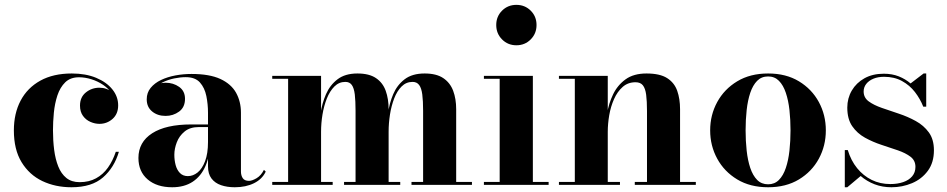

<svg xmlns="http://www.w3.org/2000/svg" viewBox="-20 -780 3994 810"><path d="M281.5 10Q213.5 10 158.5 -16.2Q103.5 -42.5 71 -95.8Q38.5 -149 38.5 -230Q38.5 -301.5 67 -355.5Q95.5 -409.5 150.2 -439.8Q205 -470 283 -470Q341.5 -470 385.5 -451.8Q429.5 -433.5 454 -403Q478.5 -372.5 478.5 -335.5Q478.5 -299.5 455 -278.5Q431.5 -257.5 399.5 -257.5Q380.5 -257.5 361.5 -265.8Q342.5 -274 330 -291.2Q317.5 -308.5 317.5 -334.5Q317.5 -370 342.2 -390Q367 -410 399.5 -410Q430 -410 453.8 -390.5Q477.5 -371 477.5 -335.5H466Q466 -362.5 452 -384.5Q438 -406.5 415 -422Q392 -437.5 365.2 -445.8Q338.5 -454 313.5 -454Q277 -454 255.2 -432.8Q233.5 -411.5 222.2 -377.5Q211 -343.5 207.2 -304.5Q203.5 -265.5 203.5 -230Q203.5 -187 208.5 -147.8Q213.5 -108.5 225.8 -77.8Q238 -47 260 -29.2Q282 -11.5 316 -11.5Q355.5 -11.5 385.2 -27.8Q415 -44 435.5 -73Q456 -102 468.5 -139.5H481.5Q462 -73 414.5 -31.5Q367 10 281.5 10Z M970.5 10Q938 10 912.5 1.2Q887 -7.5 872.2 -27Q857.5 -46.5 857.5 -78V-304.5Q857.5 -340.5 850.5 -375Q843.5 -409.5 823.5 -432Q803.5 -454.5 763.5 -454.5Q741 -454.5 715.2 -449.2Q689.5 -444 666.5 -432.8Q643.5 -421.5 629 -403.8Q614.5 -386 614.5 -361H600Q600 -392.5 623.8 -411.8Q647.5 -431 678.5 -431Q711 -431 735.8 -413.5Q760.5 -396 760.5 -363Q760.5 -327.5 735.5 -309.2Q710.5 -291 678.5 -291Q644.5 -291 621.8 -309.8Q599 -328.5 599 -361Q599 -389 615.5 -409.2Q632 -429.5 659.2 -442.5Q686.5 -455.5 720 -461.8Q753.5 -468 788 -468Q864 -468 909.8 -446.8Q955.5 -425.5 976 -388.5Q996.5 -351.5 996.5 -304.5V-56.5Q996.5 -40 1004 -28.5Q1011.5 -17 1030.5 -17Q1043.5 -17 1062.5 -28.2Q1081.5 -39.5 1093.5 -63.5L1101 -56Q1086.5 -24.5 1051.8 -7.2Q1017 10 970.5 10ZM706.5 10Q641.5 10 602.8 -23.2Q564 -56.5 564 -113.5Q564 -180.5 622 -217.8Q680 -255 786.5 -255H904V-244H819.5Q781.5 -244 758.8 -225.2Q736 -206.5 725.8 -179.5Q715.5 -152.5 715.5 -127.5Q715.5 -104 721 -83.5Q726.5 -63 739.2 -50Q752 -37 772.5 -37Q794.5 -37 813.8 -52.5Q833 -68 845.2 -100Q857.5 -132 857.5 -181H865.5Q865.5 -122.5 846.8 -79.5Q828 -36.5 792.8 -13.2Q757.5 10 706.5 10Z M1334.5 -460V-12.5H1383.5V0H1128.5V-12.5H1195.5V-447.5H1128.5V-460ZM1619.5 -319.5V-12.5H1668.5V0H1431.5V-12.5H1480V-312.5Q1480 -354.5 1476.8 -381.5Q1473.5 -408.5 1464.2 -421.5Q1455 -434.5 1437 -434.5Q1410 -434.5 1390.8 -415.2Q1371.5 -396 1359 -364.8Q1346.5 -333.5 1340.5 -296.8Q1334.5 -260 1334.5 -224.5L1326.5 -222.5Q1326.5 -259 1332.5 -301.5Q1338.5 -344 1355.2 -382.5Q1372 -421 1404 -445.5Q1436 -470 1488 -470Q1537.5 -470 1566.2 -450.5Q1595 -431 1607.2 -397Q1619.5 -363 1619.5 -319.5ZM1904.5 -319.5V-12.5H1971V0H1716V-12.5H1765V-312.5Q1765 -354.5 1761.5 -381.5Q1758 -408.5 1748.2 -421.5Q1738.5 -434.5 1720.5 -434.5Q1693.5 -434.5 1674.2 -415.2Q1655 -396 1643 -364.8Q1631 -333.5 1625.2 -296.8Q1619.5 -260 1619.5 -224.5L1611.5 -222.5Q1611.5 -259 1617 -301.5Q1622.5 -344 1638.8 -382.5Q1655 -421 1687 -445.5Q1719 -470 1771.5 -470Q1821 -470 1850 -450.5Q1879 -431 1891.8 -397Q1904.5 -363 1904.5 -319.5Z M2158.5 -589Q2122.5 -589 2098 -613.8Q2073.5 -638.5 2073.5 -674.5Q2073.5 -710.5 2098 -735Q2122.5 -759.5 2158.5 -759.5Q2194.5 -759.5 2219 -735Q2243.5 -710.5 2243.5 -674.5Q2243.5 -638.5 2219 -613.8Q2194.5 -589 2158.5 -589ZM2228 -460V-12.5H2294.5V0H2021.5V-12.5H2088V-447.5H2021.5V-460Z M2544 -460V-12.5H2595.5V0H2338V-12.5H2405V-447.5H2338V-460ZM2849 -319.5V-12.5H2915.5V0H2658V-12.5H2709.5V-311.5Q2709.5 -353.5 2706 -380.2Q2702.5 -407 2692.2 -420Q2682 -433 2661 -433Q2629 -433 2606.8 -413.2Q2584.5 -393.5 2570.5 -362Q2556.5 -330.5 2550.2 -294Q2544 -257.5 2544 -223.5L2534.5 -221.5Q2534.5 -258 2541.2 -300.8Q2548 -343.5 2566.5 -382Q2585 -420.5 2619 -445.2Q2653 -470 2707.5 -470Q2764 -470 2794.5 -450.5Q2825 -431 2837 -397Q2849 -363 2849 -319.5Z M3220.5 10Q3145 10 3090.2 -23Q3035.5 -56 3005.8 -110.5Q2976 -165 2976 -230Q2976 -295 3005.8 -349.5Q3035.5 -404 3090.2 -437Q3145 -470 3220.5 -470Q3296 -470 3350.5 -437Q3405 -404 3434.5 -349.5Q3464 -295 3464 -230Q3464 -165 3434.5 -110.5Q3405 -56 3350.5 -23Q3296 10 3220.5 10ZM3220.5 -2.5Q3248 -2.5 3266.2 -21Q3284.5 -39.5 3295.2 -71.5Q3306 -103.5 3310.5 -144.5Q3315 -185.5 3315 -230Q3315 -275 3310.5 -315.8Q3306 -356.5 3295.2 -388.5Q3284.5 -420.5 3266.2 -439Q3248 -457.5 3220.5 -457.5Q3192.5 -457.5 3174.2 -439Q3156 -420.5 3145.2 -388.5Q3134.5 -356.5 3130 -315.8Q3125.5 -275 3125.5 -230Q3125.5 -185.5 3130 -144.5Q3134.5 -103.5 3145.2 -71.5Q3156 -39.5 3174.2 -21Q3192.5 -2.5 3220.5 -2.5Z M3544 10V-147H3556.5Q3570 -102.5 3596 -70.5Q3622 -38.5 3657.5 -21Q3693 -3.5 3736 -3.5Q3766.5 -3.5 3790.5 -11.8Q3814.5 -20 3828.2 -36.2Q3842 -52.5 3842 -76Q3842 -103 3821.2 -118.8Q3800.5 -134.5 3767.8 -145.8Q3735 -157 3698.5 -169Q3662 -181 3629 -199.2Q3596 -217.5 3575.2 -247.8Q3554.5 -278 3554.5 -326Q3554.5 -365.5 3573.5 -398Q3592.5 -430.5 3627 -449.8Q3661.5 -469 3708.5 -469Q3743.5 -469 3771.8 -457.8Q3800 -446.5 3821.5 -428L3876.5 -470H3887.5V-330H3875Q3862 -363 3839.8 -391.8Q3817.5 -420.5 3785.2 -438.2Q3753 -456 3709.5 -456Q3684 -456 3664.8 -448Q3645.5 -440 3634.5 -426Q3623.5 -412 3623.5 -394Q3623.5 -368 3645 -352.2Q3666.5 -336.5 3700.2 -324.8Q3734 -313 3771.8 -300.5Q3809.5 -288 3843.2 -269.5Q3877 -251 3898.5 -221.5Q3920 -192 3920 -146Q3920 -94 3894.2 -59.2Q3868.5 -24.5 3827.5 -7.2Q3786.5 10 3741 10Q3702.5 10 3669.8 -2.5Q3637 -15 3611 -37.5L3554.5 10Z"/></svg>

Font: Bodoni Moda 18pt
Style: Bold
Weight: 700
Designer: Owen Earl
Foundry: indestructible type
Version: Version 2.004